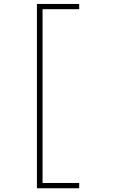

<svg xmlns="http://www.w3.org/2000/svg" viewBox="-20 -832 602 998"><path d="M171.9 146.5V-811.5H391.6V-784.2H201.2V119.1H391.6V146.5Z"/></svg>

Font: Reddit Mono ExtraLight
Style: Regular
Weight: 250
Monospace: yes
Designer: Stephen Hutchings
Foundry: Reddit
Version: Version 1.014